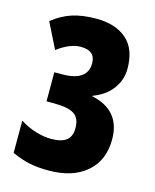

<svg xmlns="http://www.w3.org/2000/svg" viewBox="-111 -800 717 886"><g transform="rotate(15 247.5 -357.0)"><path d="M437 -538Q437 -484 405 -441Q373 -398 314 -376V-373Q453 -343 453 -204Q453 -104 387 -47Q321 10 206 10Q157 10 118 2.5Q79 -5 30 -27V-181Q68 -157 107 -145.5Q146 -134 179 -134Q229 -134 252.5 -152.5Q276 -171 276 -211Q276 -258 247.5 -277Q219 -296 151 -296H115V-435H152Q273 -435 273 -520Q273 -580 203 -580Q152 -580 92 -535L31 -657Q78 -694 126.5 -709Q175 -724 239 -724Q331 -724 384 -678Q437 -632 437 -538Z"/></g></svg>

Font: Noto Sans Gujarati UI ExtraCondensed Black
Style: Regular
Weight: 900
Width: 2
Designer: Jelle Bosma - Monotype Design Team, Universal Thirst
Foundry: Monotype Imaging Inc.
Version: Version 2.106; ttfautohint (v1.8.4.7-5d5b)